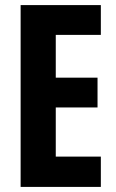

<svg xmlns="http://www.w3.org/2000/svg" viewBox="-20 -734 456 754"><path d="M376 0H61V-714H376V-597H199V-429H363V-312H199V-119H376Z"/></svg>

Font: Noto Sans Display ExtraCondensed
Style: Regular
Weight: 400
Width: 2
Version: Version 2.003